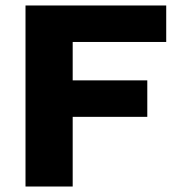

<svg xmlns="http://www.w3.org/2000/svg" viewBox="-20 -680 652 700"><path d="M586 -527H245V-387H517V-254H245V0H73V-660H586Z"/></svg>

Font: Elaine Sans
Style: Bold
Weight: 700
Designer: Wei Huang
Foundry: Wei Huang
Version: Version 2.001;December 24, 2019;FontCreator 12.0.0.2547 64-b